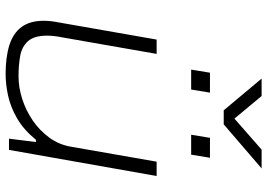

<svg xmlns="http://www.w3.org/2000/svg" viewBox="-154 -786 952 684"><g transform="rotate(90 322.0 -444.0)"><path d="M244 12Q183 12 140.5 -1.5Q98 -15 76 -45Q54 -75 54 -124Q54 -136 55.5 -149.5Q57 -163 60 -178L121 -526H172L113 -189Q110 -174 108.5 -160.5Q107 -147 107 -136Q107 -90 126.5 -68Q146 -46 179 -40Q212 -34 252 -34Q291 -34 332 -47Q373 -60 409 -84.5Q445 -109 470.5 -144Q496 -179 503 -223L556 -526H607L514 0H474L486 -96H478Q442 -52 401 -28.5Q360 -5 319.5 3.5Q279 12 244 12ZM228 -649 239 -716H310L299 -649ZM460 -649 471 -716H542L531 -649ZM580 -900 423 -765H373L260 -900H322L411 -793H391L513 -900Z"/></g></svg>

Font: Archivo Expanded Thin
Style: Italic
Weight: 250
Width: 7
Italic angle: -10°
Designer: Hector Gatti
Foundry: Omnibus-Type
Version: Version 2.001